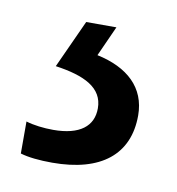

<svg xmlns="http://www.w3.org/2000/svg" viewBox="-42 -39 294 319"><g transform="rotate(10 104.5 120.0)"><path d="M192 138C192 91 160 62 108 51L131 0H80L43 81C92 88 124 103 124 138C124 168 102 186 57 186C41 186 24 184 11 180V234C24 238 43 240 65 240C147 240 192 204 192 138Z"/></g></svg>

Font: Noto Sans Myanmar UI Condensed
Style: Regular
Weight: 400
Width: 3
Designer: Monotype Design Team
Foundry: Monotype Imaging Inc.
Version: Version 2.103